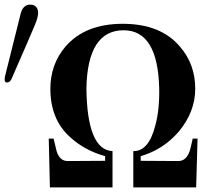

<svg xmlns="http://www.w3.org/2000/svg" viewBox="-20 -811 932 831"><path d="M131 -703Q116 -666 31 -472Q24 -454 10 -454Q0 -454 0 -467Q0 -474 1 -478L62 -722Q70 -757 74 -766Q87 -791 109 -791Q117 -791 122 -790Q145 -782 145 -755Q145 -736 131 -703ZM814 -211H835L829 0H557V-157Q590 -156 614 -184Q638 -212 652 -267Q671 -337 669 -429Q663 -680 515 -680Q359 -680 354 -429Q357 -162 467 -157V0H196L191 -211H212Q220 -175 225 -157Q238 -114 273 -114L435 -115V-135Q344 -161 283 -218Q198 -294 198 -427Q198 -532 263 -609Q348 -708 511 -708Q676 -708 759 -609Q825 -533 825 -427Q825 -328 755 -243Q688 -164 589 -135V-115L752 -114Q786 -114 801 -157Q807 -177 814 -211Z"/></svg>

Font: GFS Didot Classic
Style: Regular
Weight: 400
Designer: George D. Matthiopoulos
Foundry: George D. Matthiopoulos
Version: Version 1.000